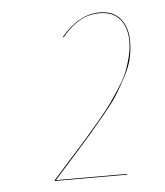

<svg xmlns="http://www.w3.org/2000/svg" viewBox="-39 -770 418 487"><g transform="rotate(-5 170.0 -526.0)"><path d="M231.9 -733.9Q266.6 -733.9 284.7 -711.9Q302.7 -689.9 302.7 -654.8Q302.7 -632.8 297.9 -611.3Q293 -589.8 279.8 -565.2Q266.6 -540.5 255.9 -522.9Q245.1 -505.4 220.2 -475.1Q195.3 -444.8 181.6 -429Q168 -413.1 133.8 -375Q99.6 -336.9 84.5 -319.8H265.6V-317.9H81.5V-319.8Q96.7 -336.9 126.2 -369.9Q155.8 -402.8 168.9 -417.7Q182.1 -432.6 205.1 -460Q228 -487.3 238.5 -502.2Q249 -517.1 263.7 -540Q278.3 -563 284.7 -579.6Q291 -596.2 295.9 -616Q300.8 -635.7 300.8 -654.8Q300.8 -689.5 283.2 -710.7Q265.6 -731.9 231.9 -731.9Q203.6 -731.9 180.9 -719Q158.2 -706.1 135.7 -679.2L133.8 -680.2Q179.2 -733.9 231.9 -733.9Z"/></g></svg>

Font: Fira Sans Compressed Two
Style: Italic
Weight: 100
Width: 3
Italic angle: -8°
Designer: Carrois Corporate & Edenspiekermann AG
Foundry: Carrois Corporate GbR & Edenspiekermann AG
Version: Version 4.203;PS 004.203;hotconv 1.0.88;makeotf.lib2.5.64775